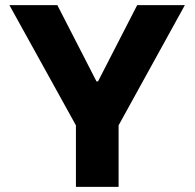

<svg xmlns="http://www.w3.org/2000/svg" viewBox="-20 -727 757 747"><path d="M203.1 -707 355.5 -410.2H361.3L513.7 -707H699.2L441.4 -239.3V0H275.4V-239.3L16.6 -707Z"/></svg>

Font: WEMIX Pretendard ExtraBold
Style: Regular
Weight: 800
Designer: Base glyphs from Inter by Rasmus Andersson; Hangeul glyphs from Noto Sans CJK(Source Han Sans) by Jang Soo-young and Kan
Foundry: Kil Hyung-jin
Version: Version 1.000